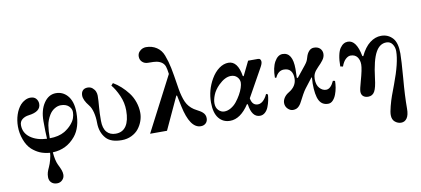

<svg xmlns="http://www.w3.org/2000/svg" viewBox="-86 -1058 3634 1656"><g transform="rotate(-10 1731.0 -230.0)"><path d="M48 -258Q48 -313 64 -361.5Q80 -410 109 -443Q126 -462 149.5 -474Q173 -486 196 -486Q230 -486 246.5 -466Q263 -446 263 -420Q263 -352 157 -339Q123 -335 99.5 -316.5Q76 -298 76 -266Q76 -198 132 -157Q188 -116 277 -112Q273 -168 273 -267Q273 -363 314.5 -424.5Q356 -486 420 -486Q478 -486 518 -443Q566 -391 566 -290Q566 -160 506 -87Q428 8 306 12Q312 84 330 122Q347 156 354.5 176.5Q362 197 362 217Q362 244 343 263Q324 282 297 282Q266 282 247 264Q228 246 228 216Q228 193 233.5 174.5Q239 156 251 131Q262 108 272 70.5Q282 33 282 12Q230 7 194.5 -8.5Q159 -24 126 -53Q90 -86 69 -143Q48 -200 48 -258ZM301 -112Q380 -112 433 -143Q470 -166 494.5 -194Q519 -222 528 -248Q537 -274 537 -300Q537 -330 512.5 -353Q488 -376 443 -376Q416 -376 388 -359Q360 -342 342 -312Q316 -269 308.5 -223.5Q301 -178 301 -112Z M640 -426Q640 -454 655 -470Q670 -486 698 -486Q723 -486 740.5 -471Q758 -456 765 -438Q772 -420 772 -402Q772 -365 766 -297Q762 -253 762 -184Q762 -118 790.5 -85Q819 -52 869 -52Q930 -52 961 -99Q992 -146 992 -234Q992 -302 964 -365Q936 -428 903 -467L920 -486Q956 -465 988 -436Q1020 -407 1048 -370.5Q1076 -334 1092 -287Q1108 -240 1108 -192Q1108 -157 1095.5 -121.5Q1083 -86 1059.5 -56Q1036 -26 997 -7Q958 12 911 12Q817 12 775 -34Q726 -88 726 -174Q726 -222 715 -265Q704 -308 684 -332Q640 -386 640 -426Z M1160 0 1409 -480Q1403 -526 1396 -546Q1381 -590 1324 -602Q1307 -606 1248 -606Q1219 -606 1199 -624.5Q1179 -643 1179 -672Q1179 -697 1193.5 -713.5Q1208 -730 1224 -736Q1240 -742 1254 -742Q1307 -742 1347 -715.5Q1387 -689 1405 -641Q1426 -586 1438 -526Q1450 -466 1464 -374Q1470 -332 1476.5 -303Q1483 -274 1492.5 -246Q1502 -218 1515 -198Q1528 -178 1547 -161Q1566 -144 1592 -131Q1608 -122 1618 -116.5Q1628 -111 1640 -100.5Q1652 -90 1658 -77Q1664 -64 1664 -48Q1664 -21 1647 -4.5Q1630 12 1603 12Q1508 12 1466 -188L1446 -284L1440 -285L1308 0Z M1724 -174Q1724 -283 1779 -377Q1808 -427 1848 -456.5Q1888 -486 1931 -486Q2012 -486 2034 -351L2041 -349L2102 -474H2190Q2202 -474 2208 -465.5Q2214 -457 2214 -445Q2214 -427 2195 -394L2060 -152Q2070 -88 2121 -88Q2136 -88 2150 -96Q2164 -104 2175 -117Q2186 -130 2193 -142Q2200 -154 2205 -165L2220 -157Q2218 -131 2212.5 -104.5Q2207 -78 2196 -50Q2185 -22 2165.5 -5Q2146 12 2121 12Q2050 12 2034 -104L2027 -106Q1951 10 1860 10Q1798 10 1761 -36.5Q1724 -83 1724 -174ZM1752 -163Q1752 -123 1774.5 -100.5Q1797 -78 1825 -78Q1854 -78 1883 -95Q1912 -112 1933.5 -139Q1955 -166 1972 -196Q1989 -226 1998 -253.5Q2007 -281 2007 -299Q2007 -327 1986.5 -348.5Q1966 -370 1932 -370Q1880 -370 1823 -314Q1784 -275 1768 -234.5Q1752 -194 1752 -163Z M2304 -289Q2304 -376 2333 -427.5Q2362 -479 2404 -479Q2492 -479 2492 -333Q2492 -286 2490 -256L2498 -253L2576 -350Q2592 -370 2598 -383Q2604 -396 2610 -417Q2618 -446 2636 -466Q2654 -486 2680 -486Q2714 -486 2733 -467Q2752 -448 2752 -420Q2752 -406 2747 -392Q2742 -378 2731 -364Q2720 -350 2712 -341Q2704 -332 2688 -316Q2660 -288 2650 -266Q2640 -244 2640 -218Q2640 -166 2665 -138Q2690 -110 2722 -110Q2762 -110 2792 -176L2810 -172Q2810 -144 2805 -114Q2800 -84 2789 -55Q2778 -26 2760 -7Q2742 12 2718 12Q2664 12 2640 -35Q2616 -82 2616 -183Q2616 -202 2619 -235L2615 -237L2548 -150Q2537 -136 2519.5 -105Q2502 -74 2493 -55Q2486 -42 2481 -33Q2476 -24 2465.5 -12Q2455 0 2441.5 6Q2428 12 2411 12Q2386 12 2365 -9Q2344 -30 2344 -60Q2344 -83 2358.5 -105.5Q2373 -128 2400 -144Q2470 -185 2470 -255Q2470 -296 2451 -320.5Q2432 -345 2392 -345Q2342 -345 2316 -287Z M2876 -287Q2876 -342 2884.5 -382.5Q2893 -423 2908 -444.5Q2923 -466 2940 -476Q2957 -486 2977 -486Q3052 -486 3079 -342L3087 -340Q3122 -414 3169 -450Q3216 -486 3268 -486Q3330 -486 3370 -441Q3406 -400 3406 -307Q3406 -252 3393 -90Q3380 58 3380 172Q3380 227 3361 254.5Q3342 282 3310 282Q3281 282 3256.5 262Q3232 242 3232 202Q3232 175 3245 125.5Q3258 76 3271 40Q3284 4 3306 -54Q3374 -234 3374 -333Q3374 -368 3355.5 -395Q3337 -422 3303 -422Q3244 -422 3209 -358Q3172 -292 3153 -134Q3144 -54 3125.5 -21Q3107 12 3069 12Q3042 12 3025.5 -2Q3009 -16 3009 -43Q3009 -64 3028 -130Q3057 -232 3057 -272Q3057 -312 3037.5 -338Q3018 -364 2979 -364Q2958 -364 2936 -344Q2914 -324 2899 -282Z"/></g></svg>

Font: Old Standard TT
Style: Bold
Weight: 700
Designer: Alexey Kryukov <alexios@thessalonica.org.ru>
Version: Version 2.2